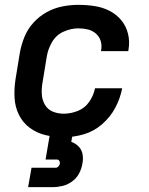

<svg xmlns="http://www.w3.org/2000/svg" viewBox="-20 -558 616 792"><path d="M243 8Q284 8 325.5 -4Q367 -16 401 -45.5Q435 -75 455.5 -113.5Q476 -152 484 -194H372Q366 -164 348 -138Q330 -112 301 -100.5Q272 -89 243 -89Q219 -89 198 -97.5Q177 -106 165.5 -125.5Q154 -145 152.5 -168.5Q151 -192 155 -215L173 -325Q178 -356 195 -385Q212 -414 242.5 -427.5Q273 -441 303 -441Q324 -441 342.5 -436.5Q361 -432 375.5 -419.5Q390 -407 395.5 -388.5Q401 -370 397 -350V-347H509Q510 -350 510 -353Q516 -387 508 -419Q500 -451 480 -475Q460 -499 431.5 -513.5Q403 -528 370 -533Q337 -538 303 -538Q271 -538 237.5 -531.5Q204 -525 173 -508Q142 -491 118 -464.5Q94 -438 81 -406Q68 -374 62 -341L44 -231Q38 -193 40 -155Q42 -117 58 -84.5Q74 -52 103 -30.5Q132 -9 168.5 -0.5Q205 8 243 8ZM96 214H196Q217 214 238 209Q259 204 277.5 190.5Q296 177 306.5 157Q317 137 320 116Q324 97 320.5 78Q317 59 304 46Q291 33 274 27L279 0H185L168 100H215Q221 100 224.5 105.5Q228 111 227 117Q226 123 221 128.5Q216 134 210 134H110Z"/></svg>

Font: Iosevka Sparkle SmBdObl
Style: Regular
Weight: 600
Italic angle: -9°
Designer: Belleve Invis
Foundry: Belleve Invis
Version: Version 4.5.0; ttfautohint (v1.8.3)